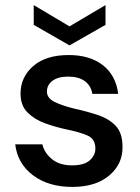

<svg xmlns="http://www.w3.org/2000/svg" viewBox="-20 -725 552 757"><path d="M265 12Q171 12 110 -34Q49 -80 40 -156H147Q155 -122 185 -97.5Q215 -73 264 -73Q312 -73 334 -93Q356 -113 356 -139Q356 -177 325.5 -190.5Q295 -204 241 -215Q199 -224 157.5 -239Q116 -254 88.5 -281.5Q61 -309 61 -356Q61 -421 111 -464.5Q161 -508 251 -508Q334 -508 385.5 -468Q437 -428 446 -355H344Q339 -387 314.5 -405Q290 -423 249 -423Q209 -423 187 -406.5Q165 -390 165 -364Q165 -338 195.5 -323Q226 -308 276 -296Q326 -285 368.5 -270.5Q411 -256 437 -228Q463 -200 463 -146Q464 -78 410.5 -33Q357 12 265 12ZM254 -546 113 -627V-705L254 -621L396 -705V-627Z"/></svg>

Font: DeepMind Sans Medium
Style: Regular
Weight: 500
Designer: Jonny Pinhorn / Modifications: Colophon Foundry
Foundry: Colophon Foundry
Version: Version 1.002; ttfautohint (v1.8.2)